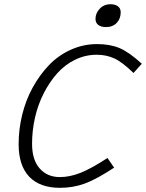

<svg xmlns="http://www.w3.org/2000/svg" viewBox="-20 -880 696 915"><path d="M484.9 -751Q461.9 -751 448.5 -761Q435.1 -771 435.1 -790Q435.1 -816.9 455.3 -838.4Q475.6 -859.9 505.9 -859.9Q528.3 -859.9 541.7 -850.1Q555.2 -840.3 555.2 -821.8Q555.2 -790.5 536.1 -770.8Q517.1 -751 484.9 -751ZM266.1 15.1Q169.9 15.1 119.4 -37.8Q68.8 -90.8 68.8 -192.9Q68.8 -264.2 85.9 -333.7Q103 -403.3 136.2 -463.6Q169.4 -523.9 214.1 -570.3Q258.8 -616.7 318.1 -643.3Q377.4 -669.9 442.9 -669.9Q504.9 -669.9 550.3 -650.6Q595.7 -631.3 655.8 -576.2L616.2 -532.2Q562.5 -584.5 524.4 -601.8Q486.3 -619.1 440.9 -619.1Q386.7 -619.1 337.6 -595.2Q288.6 -571.3 252 -529.8Q215.3 -488.3 188 -434.6Q160.6 -380.9 146.7 -319.1Q132.8 -257.3 132.8 -194.8Q132.8 -118.2 169.2 -77.1Q205.6 -36.1 265.1 -36.1Q312.5 -36.1 363.3 -56.2Q414.1 -76.2 492.2 -127L523.9 -81.1Q440.4 -25.9 384.5 -5.4Q328.6 15.1 266.1 15.1Z"/></svg>

Font: IntelOne Mono Light
Style: Italic
Weight: 300
Italic angle: -16°
Designer: Fred Shallcrass
Foundry: Frere-Jones Type LLC
Version: Version 1.200;hotconv 1.1.0;makeotfexe 2.6.0;FJTRelease1.2